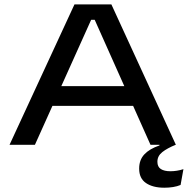

<svg xmlns="http://www.w3.org/2000/svg" viewBox="-20 -659 855 874"><path d="M23.5 0 319 -639H487L780.5 0H665L411 -569H395L139 0ZM196.5 -177V-267H607.5V-177ZM728 195.5Q675.5 195.5 644.5 174.2Q613.5 153 613.5 109V108Q613.5 69 637 43.8Q660.5 18.5 706 3V-4.5L775 -0.5L780 0Q741.5 15.5 719 33.2Q696.5 51 696.5 77V77.5Q696.5 100.5 712.2 110.5Q728 120.5 755.5 120.5Q770 120.5 784.8 118.2Q799.5 116 815 111L802 183Q786.5 189.5 767.5 192.5Q748.5 195.5 728 195.5Z"/></svg>

Font: Anek Latin Expanded Medium
Style: Regular
Weight: 500
Width: 7
Designer: Yesha Goshar
Foundry: Ek Type
Version: Version 1.003